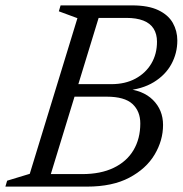

<svg xmlns="http://www.w3.org/2000/svg" viewBox="-39 -693 678 713"><path d="M292.5 -626.5 308 -673H451.5Q512 -673 549 -655.2Q586 -637.5 602.8 -607.8Q619.5 -578 619.5 -542.5Q619.5 -495.5 597.5 -455Q575.5 -414.5 532.2 -388Q489 -361.5 426 -356.5L421 -364Q491 -359.5 528.8 -322Q566.5 -284.5 566.5 -229Q566.5 -171.5 535.2 -119Q504 -66.5 441.2 -33.2Q378.5 0 284 0H102.5L117.5 -46.5H266Q335 -46.5 383.2 -69.8Q431.5 -93 456.8 -135.5Q482 -178 482 -234.5Q482 -280 452.8 -307Q423.5 -334 357 -334H203L219 -380.5H374.5Q426 -380.5 464 -401Q502 -421.5 523 -457Q544 -492.5 544 -538Q544 -566.5 531.5 -586.5Q519 -606.5 493.5 -616.5Q468 -626.5 430.5 -626.5ZM248.5 -625.5 179.5 -651 186 -673H341.5L135.5 0H-19L-12.5 -22L71.5 -47.5Z"/></svg>

Font: Newsreader 17pt
Style: Italic
Weight: 400
Italic angle: -17°
Version: Version 1.003